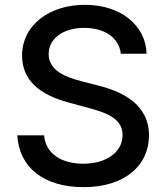

<svg xmlns="http://www.w3.org/2000/svg" viewBox="-20 -757 683 789"><path d="M476.6 -536.2H582.4C579.2 -652.7 476.2 -737.2 328.5 -737.2C182.5 -737.2 70.7 -653.8 70.7 -528.4C70.7 -427.2 143.1 -367.9 259.9 -336.3L345.9 -312.9C423.7 -292.3 483.7 -266.7 483.7 -202.1C483.7 -131 415.8 -84.2 322.4 -84.2C237.9 -84.2 167.6 -121.8 161.2 -201H51.1C58.2 -69.2 160.2 12.1 323.2 12.1C494 12.1 592.3 -77.8 592.3 -201C592.3 -332 475.5 -382.8 383.2 -405.5L312.1 -424C255.3 -438.6 179.7 -465.2 180 -534.8C180 -596.6 236.5 -642.4 326 -642.4C409.4 -642.4 468.8 -603.3 476.6 -536.2Z"/></svg>

Font: Margiela Sans Medium
Style: Regular
Weight: 500
Designer: Stefan Endress, Andreas Faust
Version: Version 1.100;FEAKit 1.0